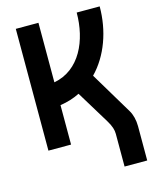

<svg xmlns="http://www.w3.org/2000/svg" viewBox="-129 -778 844 1056"><g transform="rotate(-15 293.0 -250.0)"><path d="M64.9 0H193.8V-224.6C234.4 -230.5 272 -242.2 305.7 -259.3L419.4 -72.8C440.4 -38.6 446.8 -15.1 446.8 6.8V192.9H575.7V-2.9C575.7 -37.1 566.9 -71.3 552.7 -94.2L408.7 -334.5C495.6 -423.3 542.5 -555.2 542.5 -693.4H411.6C411.6 -535.6 343.8 -382.3 193.8 -354.5V-693.4H64.9Z"/></g></svg>

Font: CaskaydiaCove Nerd Font
Style: Bold
Weight: 700
Designer: Aaron Bell
Foundry: Saja Typeworks
Version: Version 2111.1;Nerd Fonts 2.3.0